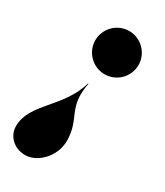

<svg xmlns="http://www.w3.org/2000/svg" viewBox="-281 -608 792 924"><g transform="rotate(30 115.0 -146.0)"><path d="M275 -410C275 -476 221 -530 155 -530C89 -530 35 -476 35 -410C35 -344 89 -290 155 -290C221 -290 275 -344 275 -410ZM-89 139C-89 190 -47 238 18 238C87 238 159 165 159 79C159 -47 81.5 -62 111.5 -212H108.5C63.5 -52 -89 11 -89 139Z"/></g></svg>

Font: Bodoni* 48pt Fatface
Style: Italic
Weight: 900
Italic angle: -13°
Version: Version 2.3